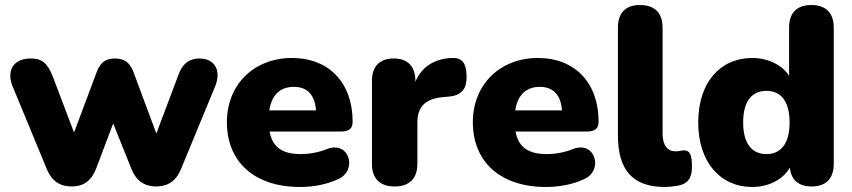

<svg xmlns="http://www.w3.org/2000/svg" viewBox="-20 -734 3393 765"><path d="M266 9C312 9 344 -13 363 -62L431 -242L504 -60C523 -13 556 9 603 9C648 9 682 -13 701 -60L836 -387C862 -447 841 -501 774 -501C741 -501 709 -486 691 -436L603 -202L511 -449C497 -484 476 -501 438 -501C401 -501 380 -485 366 -449L275 -206L190 -430C168 -486 144 -501 103 -501C30 -501 5 -449 31 -388L167 -59C187 -12 219 9 266 9Z M1175 11C1228 11 1283 1 1329 -21C1405 -56 1372 -173 1285 -141C1250 -126 1208 -120 1180 -120C1106 -120 1066 -146 1054 -210H1339C1371 -210 1385 -222 1385 -249C1385 -404 1291 -503 1143 -503C993 -503 884 -398 884 -247C884 -89 994 11 1175 11ZM1151 -388C1203 -388 1235 -357 1239 -294H1053C1062 -356 1097 -388 1151 -388Z M1553 9C1611 9 1643 -23 1643 -81V-245C1643 -309 1674 -340 1744 -347L1767 -349C1823 -354 1840 -383 1839 -431C1838 -486 1819 -505 1780 -503C1711 -501 1658 -466 1635 -408V-412C1635 -470 1604 -501 1549 -501C1493 -501 1462 -470 1462 -412V-81C1462 -23 1493 9 1553 9Z M2155 11C2208 11 2263 1 2309 -21C2385 -56 2352 -173 2265 -141C2230 -126 2188 -120 2160 -120C2086 -120 2046 -146 2034 -210H2319C2351 -210 2365 -222 2365 -249C2365 -404 2271 -503 2123 -503C1973 -503 1864 -398 1864 -247C1864 -89 1974 11 2155 11ZM2131 -388C2183 -388 2215 -357 2219 -294H2033C2042 -356 2077 -388 2131 -388Z M2629 11C2646 11 2669 8 2680 6C2719 -1 2737 -22 2737 -69C2737 -123 2727 -135 2703 -135C2692 -134 2681 -131 2672 -131C2641 -131 2620 -153 2620 -202V-624C2620 -683 2588 -714 2530 -714C2473 -714 2442 -683 2442 -624V-196C2442 -57 2500 11 2629 11Z M2977 11C3043 11 3100 -19 3127 -66C3132 -17 3162 9 3214 9C3271 9 3302 -23 3302 -81V-624C3302 -683 3270 -714 3213 -714C3155 -714 3124 -683 3124 -624V-432C3097 -475 3040 -503 2977 -503C2850 -503 2762 -406 2762 -246C2762 -87 2851 11 2977 11ZM3034 -120C2979 -120 2941 -158 2941 -246C2941 -335 2979 -372 3034 -372C3088 -372 3126 -335 3126 -246C3126 -158 3088 -120 3034 -120Z"/></svg>

Font: Nunito Black
Style: Regular
Weight: 900
Designer: Vernon Adams
Foundry: Vernon Adams
Version: Version 3.602